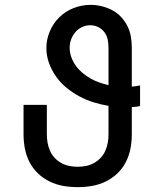

<svg xmlns="http://www.w3.org/2000/svg" viewBox="-20 -763 640 791"><path d="M300 8Q270 8 241 3Q212 -2 185 -15Q158 -28 136.5 -48.5Q115 -69 101.5 -95.5Q88 -122 82.5 -151Q77 -180 77 -210V-331H173V-210Q173 -192 176 -175Q179 -158 186 -142Q193 -126 205 -113Q217 -100 232.5 -91.5Q248 -83 265 -79.5Q282 -76 300 -76Q318 -76 335 -79.5Q352 -83 367.5 -91.5Q383 -100 395 -113Q407 -126 414 -142Q421 -158 424 -175Q427 -192 427 -210V-327Q396 -332 365.5 -341.5Q335 -351 307 -366Q279 -381 254.5 -401Q230 -421 211.5 -447Q193 -473 182 -503Q171 -533 171 -565Q171 -600 185 -633.5Q199 -667 224.5 -692Q250 -717 284 -730Q318 -743 353 -743Q376 -743 398.5 -737.5Q421 -732 441.5 -721.5Q462 -711 478 -694Q494 -677 504.5 -656.5Q515 -636 519 -613Q523 -590 523 -567V-406Q531 -407 540 -408Q549 -409 557 -411V-326Q549 -324 540 -323Q531 -322 523 -322V-210Q523 -180 517.5 -151Q512 -122 498.5 -95.5Q485 -69 463.5 -48.5Q442 -28 415 -15Q388 -2 359 3Q330 8 300 8ZM427 -412V-567Q427 -584 423.5 -600.5Q420 -617 410 -630.5Q400 -644 384.5 -651.5Q369 -659 352 -659Q334 -659 318 -651.5Q302 -644 290.5 -630.5Q279 -617 273 -600.5Q267 -584 267 -566Q267 -546 274 -527Q281 -508 292.5 -492Q304 -476 319.5 -463Q335 -450 352.5 -440Q370 -430 388.5 -423.5Q407 -417 427 -412Z"/></svg>

Font: Iosevka Aile Medium
Style: Regular
Weight: 500
Designer: Belleve Invis
Foundry: Belleve Invis
Version: Version 27.3.5; ttfautohint (v1.8.4)